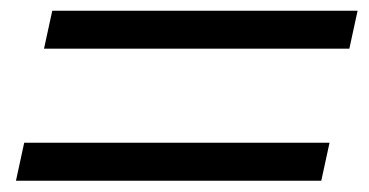

<svg xmlns="http://www.w3.org/2000/svg" viewBox="-20 -574 670 349"><path d="M60 -485.5 75 -554.5H630L615 -485.5ZM9 -245.5 24 -314.5H579L564 -245.5Z"/></svg>

Font: Victor Mono Thin
Style: Italic
Weight: 100
Italic angle: -12°
Monospace: yes
Designer: Rune Bjørnerås
Version: Version 1.561;gftools[0.9.30]